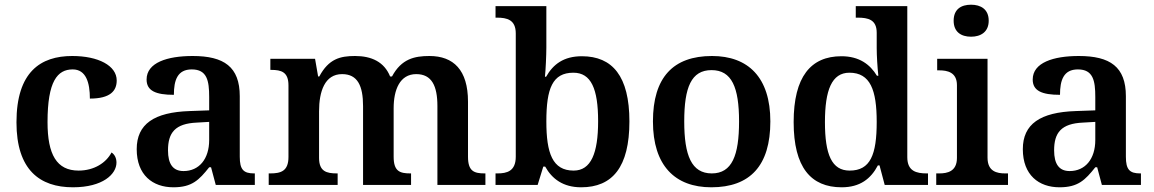

<svg xmlns="http://www.w3.org/2000/svg" viewBox="-20 -786 4905 816"><path d="M290 10C417 10 475 -46 475 -95C475 -113 468 -129 454 -138C431 -94 380 -61 314 -61C221 -61 182 -129 182 -267C182 -441 224 -491 289 -491C346 -491 362 -434 362 -367C449 -367 476 -400 476 -444C476 -507 398 -548 287 -548C153 -548 50 -481 50 -266C50 -64 149 10 290 10Z M717 10C796 10 826 -21 869 -75H877L897 0H1063V-49H1060C1015 -49 999 -65 999 -120V-377C999 -502 932 -548 799 -548C691 -548 603 -520 603 -448C603 -400 642 -383 719 -383C719 -445 734 -491 795 -491C860 -491 869 -443 869 -374V-317L786 -314C635 -309 561 -259 561 -152C561 -42 629 10 717 10ZM760 -59C715 -59 694 -89 694 -147C694 -222 724 -261 817 -265L869 -268V-191C869 -110 826 -59 760 -59Z M1122 0H1415V-49H1412C1368 -49 1336 -57 1336 -115V-313C1336 -397 1360 -471 1434 -471C1500 -471 1523 -421 1523 -335V0H1727V-49H1724C1679 -49 1653 -58 1653 -120V-326C1653 -404 1679 -471 1749 -471C1815 -471 1839 -421 1839 -335V0H2043V-49H2040C1995 -49 1969 -58 1969 -120V-354C1969 -489 1907 -548 1805 -548C1742 -548 1686 -536 1646 -461H1638C1613 -523 1559 -548 1489 -548C1426 -548 1377 -536 1337 -461H1332L1319 -536H1129V-489H1132C1176 -489 1206 -480 1206 -423V-119C1206 -58 1173 -49 1128 -49H1122Z M2450 10C2583 10 2655 -76 2655 -270C2655 -462 2583 -547 2453 -547C2376 -547 2331 -513 2301 -460H2296C2299 -487 2302 -552 2302 -584V-760H2086V-711H2092C2135 -711 2172 -702 2172 -644V-120C2172 -58 2134 -49 2094 -49H2086V0H2265L2289 -78H2297C2326 -26 2373 10 2450 10ZM2418 -61C2328 -61 2302 -135 2302 -270C2302 -410 2328 -477 2417 -477C2492 -477 2522 -409 2522 -271C2522 -135 2492 -61 2418 -61Z M3003 10C3168 10 3254 -82 3254 -270C3254 -457 3160 -548 3006 -548C2841 -548 2755 -457 2755 -270C2755 -82 2849 10 3003 10ZM3005 -49C2919 -49 2888 -125 2888 -270C2888 -415 2918 -488 3004 -488C3090 -488 3121 -415 3121 -270C3121 -125 3091 -49 3005 -49Z M3557 10C3635 10 3681 -26 3711 -83H3718L3740 0H3924V-49H3919C3875 -49 3836 -58 3836 -118V-760H3617V-711H3625C3669 -711 3706 -703 3706 -647V-582C3706 -550 3709 -500 3713 -464H3707C3678 -512 3632 -547 3556 -547C3426 -547 3353 -460 3353 -267C3353 -75 3426 10 3557 10ZM3591 -61C3515 -61 3486 -129 3486 -267C3486 -403 3515 -477 3590 -477C3679 -477 3706 -403 3706 -268C3706 -128 3679 -61 3591 -61Z M4107 -630C4148 -630 4182 -650 4182 -698C4182 -747 4148 -766 4107 -766C4065 -766 4033 -747 4033 -698C4033 -650 4065 -630 4107 -630ZM3959 0H4264V-49H4252C4217 -49 4177 -57 4177 -116V-536H3963V-487H3972C4006 -487 4047 -479 4047 -424V-115C4047 -57 4006 -49 3972 -49H3959Z M4483 10C4562 10 4592 -21 4635 -75H4643L4663 0H4829V-49H4826C4781 -49 4765 -65 4765 -120V-377C4765 -502 4698 -548 4565 -548C4457 -548 4369 -520 4369 -448C4369 -400 4408 -383 4485 -383C4485 -445 4500 -491 4561 -491C4626 -491 4635 -443 4635 -374V-317L4552 -314C4401 -309 4327 -259 4327 -152C4327 -42 4395 10 4483 10ZM4526 -59C4481 -59 4460 -89 4460 -147C4460 -222 4490 -261 4583 -265L4635 -268V-191C4635 -110 4592 -59 4526 -59Z"/></svg>

Font: Noto Serif Tamil SemiBold
Style: Italic
Weight: 600
Italic angle: -12°
Designer: Indian Type Foundry, Tom Grace, and the Monotype Design Team
Foundry: Monotype Imaging Inc.
Version: Version 2.003